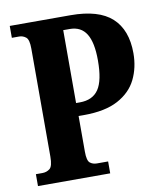

<svg xmlns="http://www.w3.org/2000/svg" viewBox="-81 -779 702 843"><g transform="rotate(-10 270.0 -357.0)"><path d="M20 0V-53H49Q68 -53 82 -64Q96 -75 96 -118V-600Q96 -640 82.5 -650.5Q69 -661 53 -661H20V-714H291Q416 -714 475 -660Q534 -606 534 -502Q534 -438 508.5 -386Q483 -334 425.5 -303Q368 -272 273 -272H249V-113Q249 -73 261.5 -63Q274 -53 292 -53H342V0ZM265 -330Q322 -330 348.5 -369Q375 -408 375 -498Q375 -578 351 -616.5Q327 -655 277 -655H248V-330Z"/></g></svg>

Font: Noto Serif Khmer ExtraCondensed ExtraBold
Style: Regular
Weight: 800
Width: 2
Designer: Danh Hong and the Monotype Design Team
Foundry: Monotype Imaging Inc.
Version: Version 2.004; ttfautohint (v1.8.4.7-5d5b)